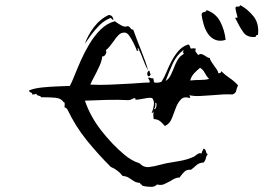

<svg xmlns="http://www.w3.org/2000/svg" viewBox="-20 -749 1040 742"><path d="M900 -419Q895 -410 893 -399Q891 -388 878 -384Q860 -385 840 -384Q820 -383 800 -381Q776 -379 753 -378Q730 -377 712 -381Q712 -381 713.5 -377.5Q715 -374 715 -370Q692 -377 680.5 -366Q669 -355 661 -336Q653 -315 644.5 -292.5Q636 -270 617 -262Q609 -272 599.5 -280Q590 -288 574 -289Q571 -306 574 -319Q574 -319 572 -315.5Q570 -312 566 -313Q572 -325 574.5 -342.5Q577 -360 568 -370Q560 -372 550.5 -370.5Q541 -369 531 -367Q523 -366 516 -364.5Q509 -363 503 -364V-370Q497 -370 490 -366Q483 -362 476 -362Q440 -364 395 -363Q350 -362 308 -360Q329 -299 371 -245Q413 -191 462 -150Q474 -140 488.5 -131.5Q503 -123 519 -118Q536 -101 556.5 -103.5Q577 -106 598 -112Q604 -113 610.5 -115Q617 -117 623 -118Q652 -123 677.5 -127.5Q703 -132 726 -142Q729 -143 732 -145Q735 -147 737 -149Q742 -153 747 -155.5Q752 -158 759 -156Q760 -162 763 -167Q766 -172 767 -175Q775 -171 776 -163.5Q777 -156 783 -153Q777 -146 775.5 -137.5Q774 -129 767 -121Q749 -120 739 -110.5Q729 -101 718 -93Q702 -94 694 -86.5Q686 -79 680 -71Q676 -65 674 -63Q664 -63 655.5 -59Q647 -55 638 -49Q627 -43 615 -37.5Q603 -32 587 -36Q578 -27 565.5 -27Q553 -27 540 -29Q533 -31 530 -31Q530 -34 526 -36Q521 -37 522 -42Q507 -43 497.5 -49Q488 -55 478.5 -61.5Q469 -68 454 -69Q435 -93 408 -104Q359 -153 315.5 -206.5Q272 -260 240 -327Q238 -330 235 -331.5Q232 -333 229 -335Q230 -339 230 -347Q230 -355 226 -354Q216 -369 196 -371Q176 -373 153 -373Q150 -373 146.5 -373Q143 -373 139 -373Q137 -378 130 -379Q123 -380 120 -387Q118 -385 113.5 -384.5Q109 -384 104 -384Q106 -390 98 -392Q91 -395 93 -400Q114 -408 142.5 -411Q171 -414 200 -415Q229 -416 250 -417Q258 -432 268.5 -458.5Q279 -485 293 -516.5Q307 -548 325 -578Q344 -610 368.5 -634.5Q393 -659 424 -667Q434 -659 448.5 -651Q463 -643 473 -648Q480 -647 483.5 -641Q487 -635 495 -634Q509 -595 526.5 -551.5Q544 -508 552 -478Q542 -494 533.5 -518Q525 -542 514 -563Q510 -563 513 -557Q514 -555 514.5 -553.5Q515 -552 509 -553Q504 -567 496 -583Q488 -599 479.5 -611Q471 -623 462 -623Q448 -624 437.5 -613Q427 -602 418 -588Q411 -579 404 -570Q397 -561 389 -555Q393 -548 388 -539Q383 -530 375 -531Q374 -515 364 -493Q354 -471 343.5 -451.5Q333 -432 329 -422Q368 -420 409 -422Q450 -424 488 -426Q507 -427 524 -428.5Q541 -430 557 -430Q560 -431 558 -437Q556 -443 552 -447Q554 -451 561 -448Q567 -445 571 -447Q574 -445 574 -438.5Q574 -432 577 -430Q593 -428 604 -433Q615 -450 623.5 -471Q632 -492 642 -511Q654 -534 669.5 -552Q685 -570 707 -577Q712 -576 713.5 -570.5Q715 -565 718 -561Q718 -561 723.5 -562Q729 -563 737 -561Q734 -554 735.5 -550.5Q737 -547 740 -544Q745 -539 745 -536Q754 -542 760.5 -539.5Q767 -537 773 -533Q777 -530 781.5 -527.5Q786 -525 791 -525Q791 -520 795.5 -512.5Q800 -505 806 -497Q812 -489 817.5 -481Q823 -473 824 -466Q824 -466 829 -466.5Q834 -467 835 -474Q850 -459 868 -447Q886 -435 900 -419ZM977 -614Q972 -615 969 -610Q968 -606 966 -606Q935 -604 921 -623.5Q907 -643 898 -662Q896 -666 894 -670Q892 -674 890 -677Q889 -683 892 -681Q896 -679 898 -682Q896 -691 893.5 -699.5Q891 -708 890 -718Q891 -725 898 -723.5Q905 -722 909 -729Q938 -713 960 -685.5Q982 -658 977 -614ZM852 -595Q830 -588 812.5 -595Q795 -602 784 -618Q773 -634 767 -655Q761 -676 759 -693Q761 -702 769 -702.5Q777 -703 778 -710Q814 -698 831 -665.5Q848 -633 852 -595ZM788 -444Q778 -454 771.5 -467Q765 -480 753 -487Q741 -477 730.5 -466Q720 -455 715 -438Q734 -440 754 -440Q774 -440 788 -444ZM417 -672Q415 -672 408 -680Q383 -670 365 -652Q347 -634 332 -614Q326 -605 317 -592.5Q308 -580 308 -580Q319 -612 342.5 -643.5Q366 -675 400 -691Q411 -691 415.5 -682Q420 -673 417 -672ZM691 -544Q686 -546 686 -547.5Q686 -549 688 -550Q691 -553 688 -555Q662 -535 647.5 -503Q633 -471 620 -436Q633 -444 640.5 -460Q648 -476 655.5 -495Q663 -514 674 -528Q679 -534 683.5 -536Q688 -538 691 -544ZM563 -463Q563 -463 560 -458Q557 -453 552 -455Q549 -458 549 -464Q549 -470 555 -476Q559 -475 559 -469.5Q559 -464 563 -463ZM580 -352Q581 -347 580 -339Q579 -331 574 -327Q580 -326 582.5 -332Q585 -338 585 -345Q585 -352 580 -352Z"/></svg>

Font: Yuji Boku
Style: Regular
Weight: 400
Designer: Kataoka Yuji
Foundry: Kinuta Font Factory
Version: Version 3.002